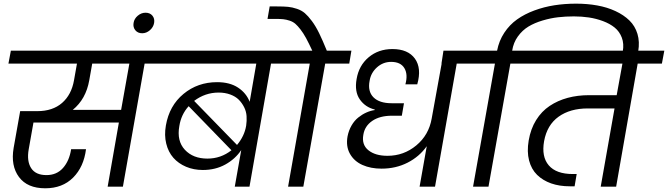

<svg xmlns="http://www.w3.org/2000/svg" viewBox="-20 -1016 3636 1045"><path d="M465.8 -579.1Q447.8 -476.6 376 -418H639.2L684.1 -669.9H481.9ZM25.9 -669.9 39.1 -740.2H911.1L897.9 -669.9H767.1L648.9 0H565.9L627 -349.1H162.1L136.2 -203.1Q125 -139.2 149.4 -101.1Q173.8 -63 232.9 -63Q288.6 -63 323 -101.8Q357.4 -140.6 367.2 -204.1H448.2Q436 -107.4 377.9 -49.3Q319.8 8.8 226.1 8.8Q128.9 8.8 83.3 -52.5Q37.6 -113.8 54.2 -210.9L89.8 -411.1H183.1Q266.6 -411.1 317.9 -455.8Q369.1 -500.5 382.8 -579.1L398.9 -669.9Z M753.9 -835Q730 -835 716.6 -851.3Q703.1 -867.7 707 -891.1Q710.4 -914.1 729.7 -930.4Q749 -946.8 772 -946.8Q796.4 -946.8 809.6 -930.7Q822.8 -914.6 818.8 -891.1Q814.9 -868.2 795.9 -851.6Q776.9 -835 753.9 -835Z M1257.8 0 1293 -199.2Q1260.3 -150.4 1206.3 -120.6Q1152.3 -90.8 1084 -90.8Q1034.2 -90.8 992.7 -108.4Q951.2 -126 923.6 -157.2Q896 -188.5 884.8 -234.1Q873.5 -279.8 882.8 -333Q901.4 -440.9 978.8 -504.9Q1056.2 -568.8 1161.6 -568.8Q1230.5 -568.8 1275.4 -539.3Q1320.3 -509.8 1338.9 -461.9L1375 -669.9H844.7L856.9 -740.2H1598.6L1586.9 -669.9H1455.1L1337.9 0ZM1169.9 -512.2Q1096.7 -512.2 1036.6 -466.8L1270 -227.1Q1310.5 -275.4 1319.8 -332Q1323.7 -358.4 1322 -384Q1320.3 -409.7 1308.6 -432.9Q1296.9 -456.1 1279.3 -473.6Q1261.7 -491.2 1233.2 -501.7Q1204.6 -512.2 1169.9 -512.2ZM1108.9 -152.8Q1182.1 -152.8 1239.7 -198.2L1006.8 -438Q965.8 -392.6 956.1 -330.1Q941.4 -249 986.1 -200.9Q1030.8 -152.8 1108.9 -152.8Z M1630.9 0H1547.9L1666 -669.9H1533.7L1546.9 -740.2H1679.7Q1660.6 -781.2 1645.8 -808.6Q1630.9 -835.9 1615.5 -855.7Q1600.1 -875.5 1587.4 -886.5Q1574.7 -897.5 1556.4 -903.6Q1538.1 -909.7 1521.5 -911.4Q1504.9 -913.1 1478 -913.1H1436L1447.8 -981H1487.8Q1524.9 -981 1547.9 -978.8Q1570.8 -976.6 1596.2 -968Q1621.6 -959.5 1639.2 -944.3Q1656.7 -929.2 1677.2 -901.9Q1697.8 -874.5 1716.8 -835.7Q1735.8 -796.9 1758.8 -740.2H1892.6L1880.9 -669.9H1750Z M2056.6 -98.1Q1997.6 -98.1 1952.6 -118.2Q1907.7 -138.2 1884.8 -178.7Q1861.8 -219.2 1871.6 -273.9Q1877.9 -306.2 1893.3 -332.8Q1908.7 -359.4 1929.7 -376.2Q1950.7 -393.1 1973.4 -403.3Q1996.1 -413.6 2019.5 -417V-419.9Q1967.8 -432.6 1938.2 -475.1Q1908.7 -517.6 1920.9 -585.9Q1933.1 -659.2 1986.3 -704.1Q2039.6 -749 2115.7 -749Q2200.7 -749 2238.3 -696.8Q2275.9 -644.5 2251 -557.1H2186.5Q2201.2 -611.8 2180.7 -645.5Q2160.2 -679.2 2108.9 -679.2Q2064.9 -679.2 2031.7 -649.4Q1998.5 -619.6 1991.7 -576.2Q1980.5 -518.6 2012.7 -486.3Q2044.9 -454.1 2111.8 -454.1H2178.7L2167 -386.2H2113.8Q2046.9 -386.2 2005.9 -357.9Q1964.8 -329.6 1957.5 -282.2Q1947.8 -228 1985.4 -198Q2022.9 -168 2088.9 -168Q2177.7 -168 2245.8 -224.6Q2314 -281.2 2329.6 -371.1L2383.8 -669.9H2382.8L2393.6 -740.2H2607.9L2595.7 -669.9H2465.8L2347.7 0H2263.7L2302.7 -220.2Q2262.2 -163.1 2198.2 -130.6Q2134.3 -98.1 2056.6 -98.1Z M2757.8 -669.9 2638.7 0H2554.7L2673.8 -669.9H2541.5L2553.7 -740.2H2685.5Q2695.8 -793.9 2724.6 -837.6Q2753.4 -881.3 2794.4 -910.4Q2835.4 -939.5 2888.2 -959Q2940.9 -978.5 2997.3 -987.3Q3053.7 -996.1 3115.7 -996.1Q3176.8 -996.1 3230.7 -986.3Q3284.7 -976.6 3329.8 -955.6Q3375 -934.6 3405.8 -904.5Q3436.5 -874.5 3449.5 -831.5Q3462.4 -788.6 3453.6 -736.8L3450.7 -720.2H3367.7L3369.6 -735.8Q3377 -777.8 3364.3 -811.3Q3351.6 -844.7 3325.4 -866Q3299.3 -887.2 3262 -901.1Q3224.6 -915 3185.3 -920.9Q3146 -926.8 3103.5 -926.8Q3058.6 -926.8 3017.8 -922.1Q2977.1 -917.5 2933.3 -904.5Q2889.6 -891.6 2856.4 -871.6Q2823.2 -851.6 2798.8 -817.9Q2774.4 -784.2 2767.6 -740.2H2900.4L2888.7 -669.9Z M2835.4 -669.9 2847.7 -740.2H3595.7L3582.5 -669.9H3450.7L3333.5 0H3249.5L3324.7 -425.8H3178.7Q3083 -425.8 3020.3 -380.9Q2957.5 -335.9 2941.4 -248Q2926.3 -163.1 2966.8 -116Q3007.3 -68.8 3097.7 -68.8H3118.7L3107.4 -2H3081.5Q3024.9 -2 2979.7 -17.8Q2934.6 -33.7 2903.3 -64.2Q2872.1 -94.7 2859.6 -142.6Q2847.2 -190.4 2857.4 -251Q2868.2 -314.5 2897.9 -362.3Q2927.7 -410.2 2971.7 -439.5Q3015.6 -468.8 3069.6 -483.4Q3123.5 -498 3186.5 -498H3336.4L3367.7 -669.9Z"/></svg>

Font: SVN-Poppins
Style: Italic
Weight: 400
Italic angle: -10°
Designer: Ninad Kale (Devanagari), Jonny Pinhorn (Latin)
Foundry: Indian Type Foundry
Version: Version 3.002 2017